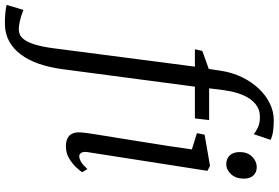

<svg xmlns="http://www.w3.org/2000/svg" viewBox="-298 -662 1107 762"><g transform="rotate(90 255.0 -281.5)"><path d="M155.5 -606.5Q162.5 -651 180.8 -688.8Q199 -726.5 225.8 -755Q252.5 -783.5 284.8 -799.2Q317 -815 351.5 -815Q371.5 -815 391.5 -812.8Q411.5 -810.5 429.5 -802.5L407 -735.5Q398 -743.5 380.5 -752Q363 -760.5 337 -760Q308.5 -760 287 -742.2Q265.5 -724.5 251.8 -692.2Q238 -660 232.5 -617L225 -558.5H351L344.5 -502H218.5L148.5 27.5Q141.5 78 127 119Q112.5 160 90.5 189.2Q68.5 218.5 39 234.8Q9.5 251 -26.5 252Q-50.5 252.5 -72.8 250.5Q-95 248.5 -106 245L-86 178Q-83 180 -69.5 184.8Q-56 189.5 -39 193.2Q-22 197 -9.5 197Q13.5 197 28 180Q42.5 163 51.5 132.2Q60.5 101.5 66 59.5L139 -502H70L76.5 -531.5L148 -557ZM455 10Q438 10 424.8 4.2Q411.5 -1.5 405 -15Q398.5 -28.5 400 -50.5Q401.5 -68.5 407.2 -105Q413 -141.5 420.8 -189.2Q428.5 -237 437 -289.8Q445.5 -342.5 453.5 -394.2Q461.5 -446 467.5 -490L403 -510L409 -540.5L532.5 -562L552.5 -552L478.5 -78Q475.5 -59.5 481 -51.2Q486.5 -43 493.5 -43Q504.5 -43 516.5 -50Q528.5 -57 545.5 -75.5L558 -54.5Q553.5 -47 539.2 -31.5Q525 -16 503.5 -3Q482 10 455 10ZM526.5 -626.5Q504.5 -626.5 491.2 -640.2Q478 -654 478 -680.5Q478 -710.5 496.2 -729Q514.5 -747.5 538 -747.5Q558 -747.5 570.8 -734.2Q583.5 -721 583.5 -696.5Q583.5 -664.5 565.8 -645.5Q548 -626.5 526.5 -626.5Z"/></g></svg>

Font: Merriweather 28pt Light
Style: Italic
Weight: 300
Italic angle: -7.8°
Version: Version 2.101